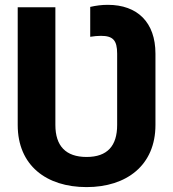

<svg xmlns="http://www.w3.org/2000/svg" viewBox="-20 -757 708 787"><path d="M334.9 9.9C499.3 9.9 617.2 -79.9 617.2 -244.7V-536.9C617.2 -665.8 543 -737.2 421.9 -737.2C396 -737.2 373.6 -734 349.8 -728.7V-606.2C365.4 -608.7 381 -610.1 393.5 -610.1C442.8 -610.1 460.2 -592.3 460.2 -536.9V-244.7C460.2 -159.1 420.1 -113.6 334.9 -113.6C249.3 -113.6 207 -159.1 207 -244.7V-727.3H52.6V-244.7C52.6 -78.8 170.1 9.9 334.9 9.9Z"/></svg>

Font: Magic Ui Pro
Style: Bold
Weight: 700
Designer: Stefan Endress, Andreas Faust
Version: Version 1.000;FEAKit 1.0